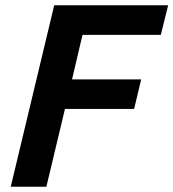

<svg xmlns="http://www.w3.org/2000/svg" viewBox="-20 -713 662 733"><path d="M21 0 187 -693H622L594 -580H295L255 -410H519L492 -297H228L157 0Z"/></svg>

Font: Ubuntu Sans
Style: Bold Italic
Weight: 700
Italic angle: -13.5°
Designer: Dalton Maag Ltd
Foundry: Dalton Maag Ltd
Version: Version 1.006